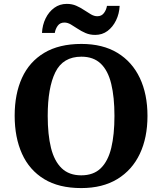

<svg xmlns="http://www.w3.org/2000/svg" viewBox="-20 -949 827 979"><path d="M394.2 10Q280.1 10 204.9 -36Q129.6 -82 92.2 -165Q54.8 -248 54.8 -359Q54.8 -470 92.2 -552Q129.6 -634 205.4 -679.5Q281.2 -725 395.2 -725Q503.7 -725 578.8 -679.5Q653.8 -634 692.9 -551.5Q732 -469 732 -358Q732 -247 692.9 -164.5Q653.8 -82 578.4 -36Q503 10 394.2 10ZM394.2 -55Q456.8 -55 493.9 -91.2Q531 -127.4 547.3 -194.9Q563.6 -262.5 563.6 -358Q563.6 -453.5 547.2 -521.2Q530.9 -588.9 493.9 -624.4Q456.8 -660 395.2 -660Q301.3 -660 262.3 -580.9Q223.3 -501.8 223.3 -358Q223.3 -262.5 240 -194.9Q256.8 -127.4 294.5 -91.2Q332.2 -55 394.2 -55ZM465.4 -771Q438.4 -771 416.4 -780.5Q394.4 -790 375.9 -802.5Q357.4 -815 340.9 -824.5Q324.4 -834 308.4 -834Q286 -834 274.2 -817.5Q262.4 -801 259.4 -781H194.1Q196.1 -821.9 212.6 -855.3Q229 -888.8 256.7 -909Q284.4 -929.2 320.4 -929.2Q347.4 -929.2 368.9 -919.7Q390.4 -910.2 408.9 -897.7Q427.4 -885.2 443.9 -875.7Q460.4 -866.2 476.4 -866.2Q497.9 -866.2 510.2 -882.7Q522.4 -899.2 525.4 -919.2H590.1Q588.1 -878.7 571.7 -845.1Q555.3 -811.4 528.4 -791.2Q501.4 -771 465.4 -771Z"/></svg>

Font: Noto Serif Khmer
Style: Regular
Weight: 400
Designer: Danh Hong and the Monotype Design Team
Foundry: Monotype Imaging Inc.
Version: Version 2.003